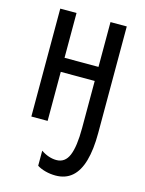

<svg xmlns="http://www.w3.org/2000/svg" viewBox="-118 -608 696 923"><g transform="rotate(15 230.5 -146.5)"><path d="M396 -6Q396 76 380 132Q364 188 331.5 216Q299 244 250 244Q224 244 199.5 237.5Q175 231 158 220V145Q177 158 196.5 164.5Q216 171 235 171Q278 171 296.5 126.5Q315 82 315 -9V-244H146V0H65V-537H146V-314H315V-537H396Z"/></g></svg>

Font: Noto Sans ExtraCondensed
Style: Regular
Weight: 400
Width: 2
Designer: Monotype Design Team
Foundry: Monotype Imaging Inc.
Version: Version 2.013